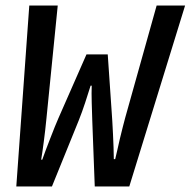

<svg xmlns="http://www.w3.org/2000/svg" viewBox="-20 -675 690 695"><path d="M39 0 86 -655H189L148 -245Q144 -204 138.5 -162Q133 -120 129 -97H133Q137 -109 145 -130Q153 -151 161.5 -173Q170 -195 178 -215Q186 -235 191 -246L293 -478H370L384 -274Q385 -259 386.5 -236.5Q388 -214 389 -190Q390 -166 391 -142Q392 -118 392 -99H397Q400 -111 404.5 -131Q409 -151 414 -173Q419 -195 424.5 -215.5Q430 -236 433 -248L547 -655H650L448 0H323L314 -239Q313 -269 312 -304Q311 -339 312 -365H308Q300 -339 288.5 -304Q277 -269 265 -239L168 0Z"/></svg>

Font: Source Code Pro Semibold
Style: Italic
Weight: 600
Italic angle: -11°
Monospace: yes
Designer: Paul D. Hunt, Teo Tuominen
Foundry: Adobe Systems Incorporated
Version: Version 1.050;PS 1.000;hotconv 16.6.51;makeotf.lib2.5.65220